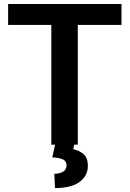

<svg xmlns="http://www.w3.org/2000/svg" viewBox="-20 -731 655 970"><path d="M593.8 -710.9V-605H373V0H239.3V-605H21V-710.9ZM259.3 -4.9H355.5L350.1 22.9Q377.4 27.8 400.6 46.4Q423.8 64.9 423.8 107.4Q423.8 157.7 381.6 188.5Q339.4 219.2 257.8 219.2L254.4 147Q280.3 147 298.1 137Q315.9 127 315.9 104.5Q315.9 83 298.8 74.7Q281.7 66.4 244.1 64Z"/></svg>

Font: Vazirmatn RD UI SemiBold
Style: Regular
Weight: 600
Designer: Saber Rastikerdar
Foundry: Saber Rastikerdar
Version: Version 33.003